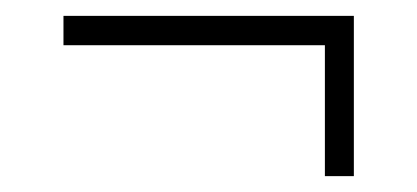

<svg xmlns="http://www.w3.org/2000/svg" viewBox="-20 -425 526 242"><path d="M389.5 -368H60V-405H426V-203H389.5Z"/></svg>

Font: Bodoni* 06pt
Style: Bold
Weight: 700
Version: Version 2.3